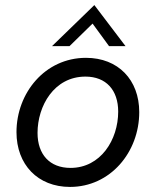

<svg xmlns="http://www.w3.org/2000/svg" viewBox="-20 -729 616 757"><path d="M256 8C415 8 529 -129 529 -287C529 -414 446 -501 319 -501C157 -501 45 -362 45 -208C45 -80 129 8 256 8ZM128 -205C128 -311 193 -427 317 -427C398 -427 446 -374 446 -289C446 -178 377 -67 258 -67C176 -67 128 -120 128 -205ZM185 -547H254L345 -636L410 -547H475L352 -709Z"/></svg>

Font: HK Grotesk
Style: Italic
Weight: 400
Italic angle: -16°
Designer: Alfredo Marco Pradil
Foundry: Hanken Design Co.
Version: Version 3.001;FEAKit 1.0